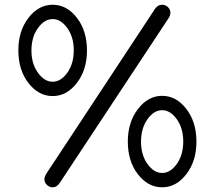

<svg xmlns="http://www.w3.org/2000/svg" viewBox="-20 -714 915 817"><path d="M58.1 -500Q58.1 -582 101.1 -637.9Q144 -693.8 204.1 -693.8Q264.2 -693.8 307.1 -638.4Q350.1 -583 350.1 -499Q350.1 -417 307.1 -361.1Q264.2 -305.2 204.1 -305.2Q144 -305.2 101.1 -360.6Q58.1 -416 58.1 -500ZM113.8 -499Q113.8 -442.9 141.4 -404.5Q168.9 -366.2 203.9 -366.2Q238.8 -366.2 266.4 -404.5Q293.9 -442.9 293.9 -500Q293.9 -556.2 266.4 -594.5Q238.8 -632.8 203.9 -632.8Q168.9 -632.8 141.4 -594.5Q113.8 -556.2 113.8 -499ZM168.9 47.9Q168.9 38.1 179.2 22L639.2 -675.8Q651.4 -693.8 669.9 -693.8Q685.1 -693.8 695.1 -683.3Q705.1 -672.9 705.1 -659.2Q705.1 -647 694.8 -632.8L235.8 62Q222.7 83 204.1 83Q189.9 83 179.4 72.5Q168.9 62 168.9 47.9ZM523.9 -111.8Q523.9 -193.8 566.9 -250Q609.9 -306.2 669.9 -306.2Q730 -306.2 772.9 -250.5Q815.9 -194.8 815.9 -110.8Q815.9 -28.8 772.9 27.1Q730 83 669.9 83Q609.9 83 566.9 27.6Q523.9 -27.8 523.9 -111.8ZM580.1 -110.8Q580.1 -54.7 607.4 -16.4Q634.8 22 669.9 22Q705.1 22 732.4 -16.6Q759.8 -55.2 759.8 -111.8Q759.8 -168 732.4 -206.5Q705.1 -245.1 669.9 -245.1Q634.8 -245.1 607.4 -206.5Q580.1 -168 580.1 -110.8Z"/></svg>

Font: CMU Typewriter Text Variable Width
Style: Medium
Weight: 500
Version: Version 0.7.0